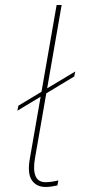

<svg xmlns="http://www.w3.org/2000/svg" viewBox="-20 -740 336 763"><path d="M99 -112 205 -720H225L119 -111Q111 -66 121 -41Q131 -16 161 -16Q183 -16 212 -23L208 -3Q180 3 162 3Q124 3 106 -24.5Q88 -52 99 -112ZM53 -320 279 -456 275 -436 49 -300Z"/></svg>

Font: Fixel Italic Variable 20240409 Display Thin
Style: Italic
Weight: 100
Italic angle: -10°
Designer: AlfaBravo + MacPaw
Foundry: Kyrylo Tkachov, Marchela Mozhyna, Serhii Makarenko, Maria Weinstein, Zakhar Kryvoshyya
Version: Version 1.211;Glyphs 3.2 (3225)